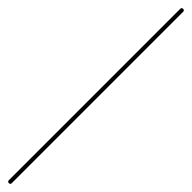

<svg xmlns="http://www.w3.org/2000/svg" viewBox="-362 -845 740 740"><g transform="rotate(45 8.0 -475.0)"><path d="M0 -8H16V-942H0ZM8 -16Q4 -16 2 -14Q0 -12 0 -8Q0 -4 2 -2Q4 0 8 0Q12 0 14 -2Q16 -4 16 -8Q16 -12 14 -14Q12 -16 8 -16ZM8 -950Q4 -950 2 -948Q0 -946 0 -942Q0 -938 2 -936Q4 -934 8 -934Q12 -934 14 -936Q16 -938 16 -942Q16 -946 14 -948Q12 -950 8 -950Z"/></g></svg>

Font: Wavefont ExtraLight
Style: Regular
Weight: 250
Version: Version 3.004;gftools[0.9.33]